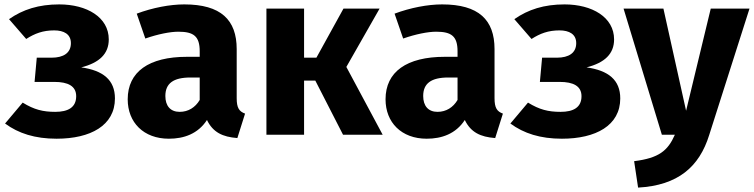

<svg xmlns="http://www.w3.org/2000/svg" viewBox="-20 -612 3424 872"><path d="M249 -592C156 -592 84 -569 21 -525L99 -435C138 -460 175 -474 226 -474C270 -474 302 -457 302 -416C302 -372 269 -350 214 -350H147L137 -240H227C289 -240 326 -221 326 -175C326 -124 289 -104 231 -104C175 -104 135 -114 83 -146L3 -51C64 -6 139 18 237 18C391 18 502 -42 502 -165C502 -249 448 -292 349 -306C432 -327 474 -368 474 -433C474 -534 374 -592 249 -592Z M1055 -166V-389C1055 -522 983 -592 817 -592C752 -592 673 -577 601 -550L640 -437C697 -457 753 -468 790 -468C860 -468 887 -447 887 -379V-354H829C656 -354 560 -286 560 -161C560 -56 632 18 747 18C815 18 879 -4 920 -67C947 -11 991 10 1058 15L1093 -96C1066 -106 1055 -122 1055 -166ZM796 -104C754 -104 731 -131 731 -176C731 -233 767 -260 845 -260H887V-158C867 -124 835 -104 796 -104Z M1704 -573H1540L1417 -350H1361V-573H1190V0H1361V-246H1412L1538 0H1718L1553 -308Z M2226 -166V-389C2226 -522 2154 -592 1988 -592C1923 -592 1844 -577 1772 -550L1811 -437C1868 -457 1924 -468 1961 -468C2031 -468 2058 -447 2058 -379V-354H2000C1827 -354 1731 -286 1731 -161C1731 -56 1803 18 1918 18C1986 18 2050 -4 2091 -67C2118 -11 2162 10 2229 15L2264 -96C2237 -106 2226 -122 2226 -166ZM1967 -104C1925 -104 1902 -131 1902 -176C1902 -233 1938 -260 2016 -260H2058V-158C2038 -124 2006 -104 1967 -104Z M2544 -592C2451 -592 2379 -569 2316 -525L2394 -435C2433 -460 2470 -474 2521 -474C2565 -474 2597 -457 2597 -416C2597 -372 2564 -350 2509 -350H2442L2432 -240H2522C2584 -240 2621 -221 2621 -175C2621 -124 2584 -104 2526 -104C2470 -104 2430 -114 2378 -146L2298 -51C2359 -6 2434 18 2532 18C2686 18 2797 -42 2797 -165C2797 -249 2743 -292 2644 -306C2727 -327 2769 -368 2769 -433C2769 -534 2669 -592 2544 -592Z M3384 -573H3208L3096 -109L2993 -573H2812L2986 0H3045C3013 73 2972 106 2860 120L2878 240C3059 230 3156 146 3201 1Z"/></svg>

Font: Glow Sans SC Normal ExtraBold
Style: Regular
Weight: 800
Designer: Ryoko NISHIZUKA (kana, bopomofo & ideographs); Paul D. Hunt (Latin, Greek & Cyrillic); Sandoll Communications, Soo-young
Version: Version 0.93